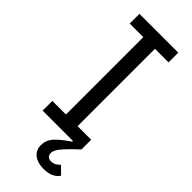

<svg xmlns="http://www.w3.org/2000/svg" viewBox="-290 -735 979 979"><g transform="rotate(45 200.0 -245.5)"><path d="M60 0V-70H158V-628H60V-698H340V-628H242V-70H340V0Q298 39 277 62Q256 85 249 98.5Q242 112 242 123Q242 139 251 146Q260 153 273 153Q287 153 299.5 146.5Q312 140 321 129L361 168Q352 184 330 195.5Q308 207 273 207Q247 207 225.5 199Q204 191 191 174Q178 157 178 131Q178 93 205 64.5Q232 36 279 5L278 0Z"/></g></svg>

Font: IBM Plex Sans Var
Style: Regular
Weight: 400
Designer: Mike Abbink, Paul van der Laan, Pieter van Rosmalen
Foundry: Bold Monday
Version: Version 3.000